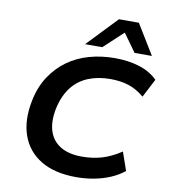

<svg xmlns="http://www.w3.org/2000/svg" viewBox="-100 -1028 996 1123"><g transform="rotate(10 398.0 -466.5)"><path d="M428 10Q300 10 218 -39.5Q136 -89 104.5 -178Q73 -267 97 -386Q114 -470 154.5 -531.5Q195 -593 252 -634Q309 -675 380.5 -695Q452 -715 532 -715Q613 -715 678 -694.5Q743 -674 786 -631L729 -521Q684 -559 636 -574.5Q588 -590 527 -590Q455 -590 396.5 -566.5Q338 -543 299 -493Q260 -443 243 -365Q227 -285 245.5 -229Q264 -173 313.5 -143.5Q363 -114 440 -114Q503 -114 558 -130Q613 -146 672 -185L710 -76Q674 -47 629 -28Q584 -9 533 0.5Q482 10 428 10ZM345 -765 515 -943H633L742 -765H639L562 -872L447 -765Z"/></g></svg>

Font: Nunito Sans 7pt SemiExpanded
Style: Bold Italic
Weight: 700
Width: 6
Italic angle: -9°
Designer: Vernon Adams
Foundry: Vernon Adams
Version: Version 3.101;gftools[0.9.27]